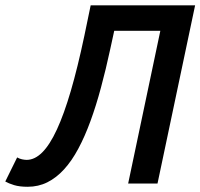

<svg xmlns="http://www.w3.org/2000/svg" viewBox="-63 -696 760 728"><path d="M370.1 -579.1 355 -509.8Q338.4 -432.6 319.8 -363.8Q301.3 -294.9 280 -236.8Q258.8 -178.7 234.1 -132.6Q209.5 -86.4 180.2 -54.2Q150.9 -22 116.7 -4.9Q82.5 12.2 42 12.2Q11.2 12.2 -9.5 5.9Q-30.3 -0.5 -43 -7.8L2 -99.1Q10.3 -94.2 20.3 -92Q30.3 -89.8 38.1 -89.8Q68.8 -89.8 97.4 -118.4Q126 -147 152.8 -205.1Q179.7 -263.2 205.6 -351.6Q231.4 -439.9 256.8 -560.1L280.8 -675.8H676.8L534.2 0H422.9L544.9 -579.1Z"/></svg>

Font: Clear Sans Medium
Style: Italic
Weight: 500
Italic angle: -12°
Foundry: Intel Corporation
Version: Version 1.00